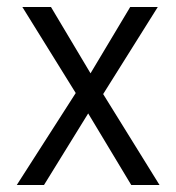

<svg xmlns="http://www.w3.org/2000/svg" viewBox="-20 -530 505 550"><path d="M356 0 214 -236 44 -510H126L256 -292L437 0ZM219 -286 353 -510H432L257 -231ZM248 -230 106 0H28L212 -287Z"/></svg>

Font: Instrument Sans SemiCondensed
Style: Regular
Weight: 400
Width: 4
Designer: Rodrigo Fuenzalida
Foundry: fragTYPE
Version: Version 1.000;gftools[0.9.28]